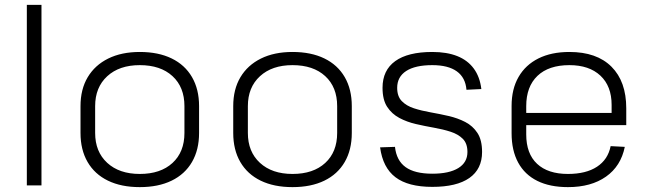

<svg xmlns="http://www.w3.org/2000/svg" viewBox="-20 -760 2657 787"><path d="M150 -740V0H90V-740Z M553 7Q477 7 422.5 -19.5Q368 -46 339 -96Q310 -146 310 -215V-325Q310 -394 339.5 -443.5Q369 -493 423.5 -520Q478 -547 553 -547Q629 -547 683.5 -520.5Q738 -494 767 -444Q796 -394 796 -325V-215Q796 -146 767 -96Q738 -46 683.5 -19.5Q629 7 553 7ZM553 -47Q638 -47 687 -92Q736 -137 736 -215V-325Q736 -403 687 -448Q638 -493 553 -493Q469 -493 419.5 -447.5Q370 -402 370 -325V-215Q370 -138 419.5 -92.5Q469 -47 553 -47Z M1179 7Q1103 7 1048.5 -19.5Q994 -46 965 -96Q936 -146 936 -215V-325Q936 -394 965.5 -443.5Q995 -493 1049.5 -520Q1104 -547 1179 -547Q1255 -547 1309.5 -520.5Q1364 -494 1393 -444Q1422 -394 1422 -325V-215Q1422 -146 1393 -96Q1364 -46 1309.5 -19.5Q1255 7 1179 7ZM1179 -47Q1264 -47 1313 -92Q1362 -137 1362 -215V-325Q1362 -403 1313 -448Q1264 -493 1179 -493Q1095 -493 1045.5 -447.5Q996 -402 996 -325V-215Q996 -138 1045.5 -92.5Q1095 -47 1179 -47Z M1752 6Q1653 6 1601 -33.5Q1549 -73 1538 -156L1599 -158Q1605 -102 1642.5 -75Q1680 -48 1752 -48Q1821 -48 1858.5 -71Q1896 -94 1896 -137Q1896 -172 1877 -191Q1858 -210 1827 -220Q1796 -230 1759 -236.5Q1722 -243 1685 -251.5Q1648 -260 1617 -276.5Q1586 -293 1567 -322Q1548 -351 1548 -400Q1548 -472 1600 -509.5Q1652 -547 1752 -547Q1812 -547 1854.5 -530Q1897 -513 1922 -479Q1947 -445 1953 -395L1892 -392Q1888 -442 1852.5 -467.5Q1817 -493 1752 -493Q1682 -493 1645 -469Q1608 -445 1608 -400Q1608 -365 1627 -345.5Q1646 -326 1677 -316Q1708 -306 1745 -299.5Q1782 -293 1819 -284.5Q1856 -276 1887 -260Q1918 -244 1937 -215Q1956 -186 1956 -137Q1956 -67 1904 -30.5Q1852 6 1752 6Z M2308 7Q2234 7 2182.5 -18.5Q2131 -44 2104 -93.5Q2077 -143 2077 -214V-326Q2077 -395 2105.5 -444.5Q2134 -494 2187 -520.5Q2240 -547 2314 -547Q2426 -547 2486.5 -486.5Q2547 -426 2547 -316V-247H2125V-297H2498L2487 -277V-330Q2487 -407 2441 -450Q2395 -493 2314 -493Q2229 -493 2183 -449Q2137 -405 2137 -325V-209Q2137 -130 2181.5 -88.5Q2226 -47 2308 -47Q2382 -47 2427 -76.5Q2472 -106 2483 -161L2541 -158Q2525 -79 2464 -36Q2403 7 2308 7Z"/></svg>

Font: Pathway Extreme 8pt Thin
Style: Regular
Weight: 100
Version: Version 1.001;gftools[0.9.26]